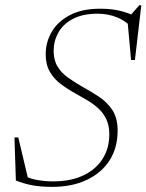

<svg xmlns="http://www.w3.org/2000/svg" viewBox="-20 -720 572 750"><path d="M511 -598Q474.5 -637 438.2 -651.8Q402 -666.5 362 -666.5Q303 -666.5 264.8 -646.2Q226.5 -626 208 -592.8Q189.5 -559.5 189.5 -522Q189.5 -485 204.8 -460Q220 -435 245.8 -416.8Q271.5 -398.5 303 -380.5Q334.5 -363 366 -342.5Q397.5 -322 418.5 -290.8Q439.5 -259.5 439.5 -210Q439.5 -142.5 407.8 -93.2Q376 -44 318.5 -17Q261 10 184 10Q140 10 107.2 4Q74.5 -2 42 -15L36.5 -183H51.5L92.5 -10L55.5 -45Q84.5 -25 118.5 -18.2Q152.5 -11.5 187.5 -11.5Q256.5 -11.5 305.5 -34.8Q354.5 -58 380.8 -99.5Q407 -141 407 -195.5Q407 -230 395.2 -254.5Q383.5 -279 364.2 -296.5Q345 -314 321.8 -327.8Q298.5 -341.5 275.5 -354.5Q244.5 -371.5 218 -391.2Q191.5 -411 175 -439Q158.5 -467 158.5 -508.5Q158.5 -555 182 -595.5Q205.5 -636 253 -661Q300.5 -686 371.5 -686Q414.5 -686 448.8 -677.8Q483 -669.5 511 -655L485.5 -655.5L524 -699.5H532L507 -485.5H492L478 -640Z"/></svg>

Font: Newsreader 16pt 16pt ExtraLight
Style: Italic
Weight: 250
Italic angle: -17°
Version: Version 1.003